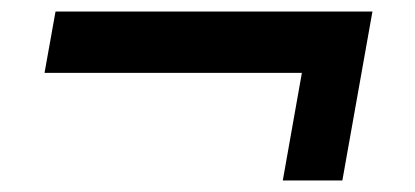

<svg xmlns="http://www.w3.org/2000/svg" viewBox="-20 -482 718 332"><path d="M469 -170 502 -356H57L76 -462H624L572 -170Z"/></svg>

Font: Archivo SemiExpanded SemiBold
Style: Italic
Weight: 600
Width: 6
Italic angle: -10°
Designer: Hector Gatti
Foundry: Omnibus-Type
Version: Version 2.001